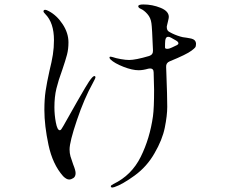

<svg xmlns="http://www.w3.org/2000/svg" viewBox="-20 -801 1040 861"><path d="M858 -611Q859 -609 859 -604Q859 -593 855 -588Q851 -583 839 -574Q817 -557 741 -526Q724 -519 725 -501L726 -474Q730 -370 730 -322Q730 -283 719 -228.5Q708 -174 673 -114Q639 -54 584 -14Q529 26 493 38Q487 40 484 40Q477 40 477 34Q477 30 489 24Q570 -15 611 -97.5Q652 -180 666 -280Q671 -316 671 -399L669 -476Q669 -494 653 -494Q648 -494 645 -493Q621 -486 602 -486Q573 -486 533.5 -501.5Q494 -517 476 -534Q471 -539 471 -543Q471 -547 476 -547Q479 -547 485 -545Q499 -540 521.5 -536Q544 -532 559 -532Q588 -532 649 -550Q667 -556 666 -575Q662 -679 659 -697Q656 -721 641 -738Q626 -755 612 -761Q600 -766 600 -773Q600 -781 623 -781Q663 -781 700 -766Q737 -751 737 -725Q737 -720 733 -704L728 -683V-678Q728 -663 741 -657Q762 -645 789 -637Q797 -634 816 -632Q820 -631 830 -629.5Q840 -628 846 -625Q856 -620 858 -611ZM408 -454Q408 -450 396 -428Q358 -360 325 -262.5Q292 -165 292 -131Q292 -114 296 -100Q300 -86 308 -64Q319 -37 319 -25Q319 -9 309 -2.5Q299 4 290 4Q278 4 263 -11Q216 -64 197.5 -151Q179 -238 179 -308Q179 -356 184.5 -393Q190 -430 202 -484Q212 -524 217 -555.5Q222 -587 222 -621Q222 -699 183 -738Q175 -746 175 -750Q175 -757 183 -757Q188 -757 199 -751Q235 -732 261 -692.5Q287 -653 287 -611Q287 -581 280.5 -556Q274 -531 259 -487Q242 -441 233 -404Q224 -367 224 -320Q224 -286 230.5 -251.5Q237 -217 248 -217Q253 -217 257.5 -225.5Q262 -234 264 -236Q282 -269 326.5 -346.5Q371 -424 379 -435Q396 -460 403 -460Q408 -460 408 -454ZM780 -607Q780 -613 770 -619L747 -632Q740 -636 734 -636Q723 -636 721 -619Q720 -609 720 -588Q720 -582 730 -582Q739 -582 751 -588L774 -599Q780 -602 780 -607Z"/></svg>

Font: Shippori Mincho B1
Style: Regular
Weight: 400
Designer: FONTDASU
Foundry: FONTDASU / Google Inc. / but / Adobe
Version: Version 3.110; ttfautohint (v1.8.3)